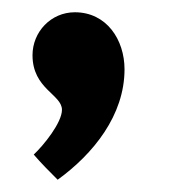

<svg xmlns="http://www.w3.org/2000/svg" viewBox="-20 -159 275 313"><path d="M102 -139C63 -139 33 -107 33 -69C33 -14 81 -5 81 20C81 41 51 78 35 93C47 107 61 121 74 134C132 92 183 29 183 -46C183 -94 154 -139 102 -139Z"/></svg>

Font: Rosario
Style: Bold
Weight: 700
Designer: Hector Gatti
Foundry: Omnibus Type
Version: Version 1.100